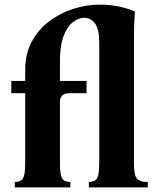

<svg xmlns="http://www.w3.org/2000/svg" viewBox="-20 -810 682 830"><path d="M44 0V-23Q61 -24 71 -30Q81 -36 85 -54.5Q89 -73 89 -110V-407H29V-460H89V-508Q89 -578 117.5 -630.5Q146 -683 193.5 -718.5Q241 -754 297.5 -772Q354 -790 411 -790Q462 -790 502.5 -780Q543 -770 563 -760Q562 -745 560.5 -713Q559 -681 559 -633V-110Q559 -73 564 -54.5Q569 -36 582 -30Q595 -24 619 -23V0H364V-23Q381 -24 391 -30Q401 -36 405 -54.5Q409 -73 409 -110V-626Q409 -685 390.5 -709Q372 -733 344 -733Q320 -733 295.5 -714.5Q271 -696 255 -654.5Q239 -613 239 -543V-460H354V-407H279Q239 -407 239 -367V-110Q239 -73 243 -54.5Q247 -36 257 -30Q267 -24 284 -23V0Z"/></svg>

Font: Bona Nova SC
Style: Bold
Weight: 700
Designer: Mateusz Machalski
Foundry: Capitalics
Version: Version 4.001; ttfautohint (v1.8.4.7-5d5b)